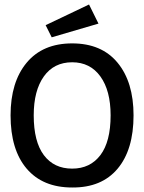

<svg xmlns="http://www.w3.org/2000/svg" viewBox="-20 -823 640 854"><path d="M301 11Q170 11 98.5 -73Q27 -157 27 -310Q27 -458 98.5 -544Q170 -630 301 -630Q432 -630 503 -544Q574 -458 574 -310Q574 -157 503 -72.5Q432 12 301 11ZM301 -73Q381 -73 426.5 -133Q472 -193 472 -310Q472 -420 426.5 -483Q381 -546 301 -546Q220 -546 175 -483Q130 -420 130 -310Q130 -193 175 -133Q220 -73 301 -73ZM210 -657 183 -711 376 -803 418 -718Z"/></svg>

Font: Inconsolata Expanded SemiBold
Style: Regular
Weight: 600
Width: 7
Monospace: yes
Designer: Raph Levien, Cyreal, Brenton Simpson
Foundry: Raph Levien, Cyreal, Google
Version: Version 3.001; ttfautohint (v1.8.2.53-6de2)